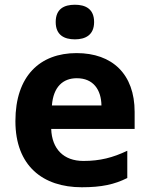

<svg xmlns="http://www.w3.org/2000/svg" viewBox="-20 -831 631 810"><path d="M296 -811C251 -811 215 -794 215 -738C215 -683 251 -665 296 -665C340 -665 377 -683 377 -738C377 -794 340 -811 296 -811ZM303 -607C149 -607 45 -511 45 -320C45 -131 161 -41 325 -41C409 -41 463 -53 517 -80V-195C456 -166 402 -152 332 -152C248 -152 199 -203 196 -287H548V-359C548 -518 454 -607 303 -607ZM304 -501C374 -501 407 -452 408 -386H199C205 -465 246 -501 304 -501Z"/></svg>

Font: Noto Sans Tamil UI
Style: Bold
Weight: 700
Designer: Jelle Bosma - Monotype Design Team
Foundry: Monotype Imaging Inc.
Version: Version 2.004